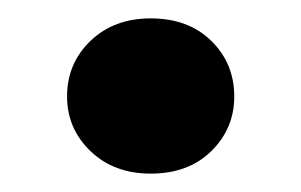

<svg xmlns="http://www.w3.org/2000/svg" viewBox="-20 -184 328 209"><path d="M144 5Q104 5 78.5 -19.5Q53 -44 53 -79Q53 -115 78.5 -139.5Q104 -164 144 -164Q185 -164 210 -139.5Q235 -115 235 -79Q235 -44 210 -19.5Q185 5 144 5Z"/></svg>

Font: DM Sans 9pt Black
Style: Regular
Weight: 900
Version: Version 4.004;gftools[0.9.30]